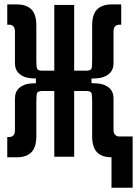

<svg xmlns="http://www.w3.org/2000/svg" viewBox="-20 -716 626 877"><path d="M13.2 2.4V-90.3H24.4Q33.7 -90.3 41 -97.7Q48.3 -105 48.3 -121.6V-266.1Q48.3 -297.9 69.1 -315.4Q89.8 -333 123.5 -335L144 -335.9V-357.4L123.5 -358.4Q89.8 -360.4 69.1 -378.2Q48.3 -396 48.3 -427.2V-571.8Q48.3 -588.4 41 -595.7Q33.7 -603 24.4 -603H13.2V-695.8H57.1Q100.6 -695.8 123.3 -673.1Q146 -650.4 146 -599.6V-437.5Q146 -410.6 149.7 -401.9Q153.3 -393.1 174.3 -393.1H228V-693.4H318.8V-393.1H372.6Q394 -393.1 397.5 -401.9Q400.9 -410.6 400.9 -437.5V-599.6Q400.9 -650.4 423.6 -673.1Q446.3 -695.8 489.7 -695.8H533.7V-603H522.5Q513.2 -603 505.9 -595.7Q498.5 -588.4 498.5 -571.8V-427.2Q498.5 -396 477.8 -378.4Q457 -360.8 423.3 -358.4L397.9 -356.9V-336.4L423.3 -335Q457 -333 477.8 -315.4Q498.5 -297.9 498.5 -266.1V-124Q498.5 -107.4 505.9 -100.1Q513.2 -92.8 522.5 -92.8H585.9V141.6H489.3V2.4Q445.8 2.4 423.3 -20.5Q400.9 -43.5 400.9 -93.8V-255.9Q400.9 -282.7 397.5 -291.5Q394 -300.3 372.6 -300.3H318.8V0H228V-300.3H174.3Q153.3 -300.3 149.7 -291.5Q146 -282.7 146 -255.9V-93.8Q146 -43.5 123.3 -20.5Q100.6 2.4 57.1 2.4Z"/></svg>

Font: Cascadia Mono PL
Style: Regular
Weight: 400
Monospace: yes
Designer: Aaron Bell
Foundry: Saja Typeworks
Version: Version 2404.023; ttfautohint (v1.8.4)